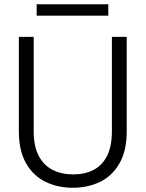

<svg xmlns="http://www.w3.org/2000/svg" viewBox="-20 -874 687 906"><path d="M323 12Q253 12 195 -16Q137 -44 103 -103.5Q69 -163 69 -255V-700H139V-255Q139 -183 163 -138Q187 -93 229 -72Q271 -51 325 -51Q380 -51 421 -72Q462 -93 485 -138Q508 -183 508 -255V-700H578V-255Q578 -163 544 -103.5Q510 -44 452.5 -16Q395 12 323 12ZM153 -800V-854H491V-800Z"/></svg>

Font: DM Sans 12pt Light
Style: Regular
Weight: 300
Version: Version 4.004;gftools[0.9.30]